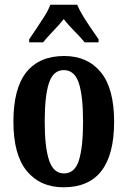

<svg xmlns="http://www.w3.org/2000/svg" viewBox="-20 -786 543 816"><path d="M250 10Q151 10 94 -59Q37 -128 37 -269Q37 -410 92 -479Q147 -548 253 -548Q352 -548 408.5 -479Q465 -410 465 -269Q465 10 250 10ZM252 -49Q298 -49 315.5 -105Q333 -161 333 -269Q333 -378 315 -433Q297 -488 251 -488Q206 -488 188 -433Q170 -378 170 -269Q170 -161 188.5 -105Q207 -49 252 -49ZM104 -619Q117 -638 134.5 -664Q152 -690 169 -717Q186 -744 194 -766H308Q317 -744 333.5 -717Q350 -690 368 -664Q386 -638 399 -619V-606H340Q323 -627 296 -654Q269 -681 251 -705Q232 -681 206 -654Q180 -627 163 -606H104Z"/></svg>

Font: Noto Serif Thai ExtraCondensed
Style: Bold
Weight: 700
Width: 2
Designer: Monotype Design Team
Foundry: Monotype Imaging Inc.
Version: Version 2.002; ttfautohint (v1.8.4.7-5d5b)